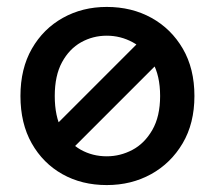

<svg xmlns="http://www.w3.org/2000/svg" viewBox="-20 -527 620 554"><path d="M288 7Q216 7 160 -24.5Q104 -56 71.5 -113.5Q39 -171 39 -250Q39 -329 72 -386.5Q105 -444 161.5 -475.5Q218 -507 288 -507Q360 -507 417 -475.5Q474 -444 507.5 -386.5Q541 -329 541 -250Q541 -171 507 -113.5Q473 -56 416 -24.5Q359 7 288 7ZM288 -76Q327 -76 362 -94.5Q397 -113 419.5 -152Q442 -191 442 -250Q442 -309 420 -347.5Q398 -386 363 -405Q328 -424 288 -424Q248 -424 214 -405Q180 -386 159 -347.5Q138 -309 138 -250Q138 -191 158.5 -152.5Q179 -114 213 -95Q247 -76 288 -76ZM94 -119 414 -439 472 -381 152 -61Z"/></svg>

Font: Envelope Sans Variable
Style: Regular
Weight: 500
Designer: Andreas Rasmussen / Norman Anderson
Foundry: mail.de GmbH
Version: Version 1.150